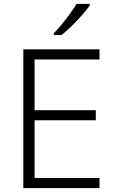

<svg xmlns="http://www.w3.org/2000/svg" viewBox="-20 -968 593 988"><path d="M492 0H100V-714H492V-662H158V-401H473V-349H158V-52H492ZM442 -940Q427 -919 402.5 -891Q378 -863 350 -835.5Q322 -808 297 -788H257V-797Q276 -816 298 -843Q320 -870 340.5 -898Q361 -926 374 -948H442Z"/></svg>

Font: Noto Sans Myanmar Light
Style: Regular
Weight: 300
Designer: Monotype Design Team
Foundry: Monotype Imaging Inc.
Version: Version 2.107; ttfautohint (v1.8.4.7-5d5b)